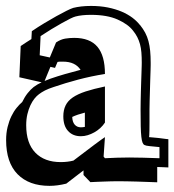

<svg xmlns="http://www.w3.org/2000/svg" viewBox="-47 -520 573 631"><path d="M218.8 -101.6Q225.6 -101.6 231.9 -103V-149.9Q207 -143.6 190.4 -135.7Q190.9 -119.1 198.5 -110.4Q206.1 -101.6 218.8 -101.6ZM118.7 -300.3Q113.8 -288.6 108.6 -275.9Q103.5 -263.2 99.6 -253.9Q108.4 -257.8 119.6 -261.7Q142.1 -269.5 166.7 -276.6Q191.4 -283.7 217.8 -290.5Q200.2 -317.4 160.2 -317.4Q155.8 -317.4 151.1 -317.4Q146.5 -317.4 142.1 -316.4Q139.6 -310.5 137.5 -305.7Q135.3 -300.8 133.8 -296.9ZM506.3 30.3Q498 29.8 488.8 29.5Q479.5 29.3 469.7 28.8V79.1Q455.6 78.6 437.7 77.9Q419.9 77.1 402.1 76.7Q384.3 76.2 368.2 75.9Q352.1 75.7 340.8 75.7Q330.6 75.7 318.8 75.9Q307.1 76.2 294.9 76.7Q282.7 77.1 271.2 77.6Q259.8 78.1 250 78.6L227.5 55.2V40Q215.8 48.8 201.9 59.6Q188 70.3 170.9 83.5Q141.6 90.8 115.7 90.8Q48.3 90.8 10.7 52.5Q-26.9 14.2 -26.9 -59.6Q-26.9 -83 -22 -102.8Q-17.1 -122.6 -9.5 -138.2Q-2 -153.8 7.6 -165.5Q17.1 -177.2 25.9 -184.6Q34.2 -201.7 43.9 -213.9Q53.7 -226.1 63.5 -233.9Q75.2 -242.7 89.8 -249.5L16.6 -266.1L21 -368.7Q29.8 -374.5 38.6 -380.4Q47.4 -386.2 56.2 -391.6L57.6 -417.5Q77.6 -431.2 98.6 -443.8Q119.6 -456.5 138.2 -466.8Q156.7 -477.1 171.4 -484.4Q186 -491.7 193.8 -494.1Q205.6 -497.1 220.2 -498.8Q234.9 -500.5 252 -500.5Q282.2 -500.5 307.6 -495.4Q333 -490.2 353 -481.7Q373 -473.1 388.2 -461.7Q403.3 -450.2 413.1 -437.5V-438Q423.3 -425.3 430.2 -412.4Q437 -399.4 440.9 -384.8Q444.8 -370.1 446.5 -352.8Q448.2 -335.4 448.2 -314Q448.2 -312.5 448.2 -305.7Q448.2 -298.8 447.8 -289.1Q447.3 -275.9 446.8 -258.5Q446.3 -241.2 445.8 -223.1Q445.3 -205.1 444.8 -188.7Q444.3 -172.4 444.3 -160.6Q444.3 -135.7 444.3 -118.7Q444.3 -101.6 444.1 -91.1Q443.8 -80.6 443.6 -75.7Q443.4 -70.8 442.9 -69.3Q444.3 -69.3 451.4 -68.6Q458.5 -67.9 469.7 -66.9Q471.2 -66.9 476.3 -66.2Q481.4 -65.4 487.8 -64.7Q494.1 -64 499.5 -63.2Q504.9 -62.5 506.3 -62.5ZM297.9 -117.2Q291.5 -107.4 282.5 -99.1Q273.4 -90.8 262.9 -85Q252.4 -79.1 241.2 -75.7Q230 -72.3 218.8 -72.3Q192.4 -72.3 176.8 -89.4Q161.1 -106.4 161.1 -137.7Q161.1 -158.2 168.5 -173.3Q175.8 -188.5 192.1 -199.7Q208.5 -210.9 234.6 -219.5Q260.7 -228 297.9 -235.8ZM477.1 -36.6Q456.5 -38.6 444.3 -39.8Q432.1 -41 427.7 -43.5Q423.8 -45.4 421.4 -51.5Q418.9 -57.6 417.5 -70.6Q416 -83.5 415.5 -105.2Q415 -127 415 -160.6Q415 -171.9 415.3 -187Q415.5 -202.1 416 -218.5Q416.5 -234.9 417 -251.2Q417.5 -267.6 418 -281Q418.5 -294.4 418.7 -303.5Q418.9 -312.5 418.9 -314Q418.9 -332.5 417.7 -347.4Q416.5 -362.3 413.1 -374.8Q409.7 -387.2 404.1 -398.2Q398.4 -409.2 390.1 -419.4Q374 -440.4 339.6 -455.8Q305.2 -471.2 252 -471.2Q221.7 -471.2 201.2 -465.8Q195.3 -464.4 183.3 -458.5Q171.4 -452.6 155.8 -443.8Q140.1 -435.1 122.1 -424.1Q104 -413.1 86.4 -401.4L83.5 -338.4L116.7 -331.1L137.2 -380.4Q152.3 -390.6 167.2 -393.1Q182.1 -395.5 196.8 -395.5Q248.5 -395.5 273.2 -366.2Q297.9 -336.9 297.9 -276.9Q252 -269.5 209.7 -258.3Q167.5 -247.1 128.9 -233.9Q112.3 -228.5 100.8 -222.7Q89.4 -216.8 81.1 -210.4Q73.7 -205.1 66.4 -196Q59.1 -187 53 -174.1Q46.9 -161.1 43 -144.8Q39.1 -128.4 39.1 -108.4Q39.1 -49.3 69.1 -18.3Q99.1 12.7 152.3 12.7Q175.3 12.7 194.3 7.8Q238.3 -25.9 263.9 -44.9Q289.6 -64 297.9 -69.3L293.5 -5.4L297.9 0Q317.4 -1 337.2 -1.7Q356.9 -2.4 377.4 -2.4Q399.4 -2.4 424.1 -1.7Q448.7 -1 477.1 0Z"/></svg>

Font: XB Kayhan Sayeh
Style: Regular
Weight: 700
Designer: Behnam
Foundry: Irmug
Version: Version 7.300 2009